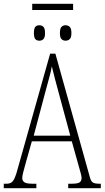

<svg xmlns="http://www.w3.org/2000/svg" viewBox="-21 -999 555 1019"><path d="M150 -946V-979H367V-946ZM188 -783Q174 -783 166.5 -791.5Q159 -800 159 -823Q159 -848 166.5 -856.5Q174 -865 188 -865Q201 -865 209.5 -856.5Q218 -848 218 -823Q218 -800 209.5 -791.5Q201 -783 188 -783ZM327 -783Q314 -783 305.5 -791.5Q297 -800 297 -823Q297 -848 305.5 -856.5Q314 -865 327 -865Q340 -865 349 -856.5Q358 -848 358 -823Q358 -800 349 -791.5Q340 -783 327 -783ZM-1 0V-24H13Q30 -24 39.5 -30.5Q49 -37 57 -54.5Q65 -72 74 -107L245 -714H273L455 -62Q461 -38 471 -31Q481 -24 506 -24H514V0H341V-24H361Q392 -24 402 -31.5Q412 -39 412 -55Q412 -63 407 -81Q402 -99 397 -117L360 -249H148L115 -132Q110 -113 103.5 -89.5Q97 -66 97 -54Q97 -40 108 -32Q119 -24 150 -24H172V0ZM158 -279H352L295 -490Q280 -545 270 -583Q260 -621 254 -647Q250 -621 239.5 -584Q229 -547 218 -505Z"/></svg>

Font: Noto Serif ExtraCondensed ExtraLight
Style: Regular
Weight: 200
Width: 2
Designer: Monotype Design Team
Foundry: Monotype Imaging Inc.
Version: Version 2.015